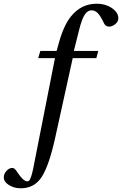

<svg xmlns="http://www.w3.org/2000/svg" viewBox="-92 -762 651 1024"><path d="M-71.8 184.1Q-71.8 165.5 -57.6 149.7Q-43.5 133.8 -26.9 133.8Q-23.9 133.8 -21.5 134.3Q-19 134.8 -16.8 136.5Q-14.6 138.2 -13.2 139.2Q-11.7 140.1 -9.3 143.1Q-6.8 146 -6.1 147Q-5.4 147.9 -2.9 151.6Q-0.5 155.3 0 155.8Q32.2 205.1 53.2 205.1Q59.1 205.1 63.2 201.4Q67.4 197.8 73.2 182.1Q79.1 166.5 85 137.2L201.2 -452.1H111.8L123 -490.2H210L220.2 -526.9Q245.6 -622.6 285.2 -672.9Q339.8 -742.2 424.8 -742.2Q470.2 -742.2 504.6 -719Q539.1 -695.8 539.1 -664.1Q539.1 -646.5 522.7 -633.3Q506.3 -620.1 490.2 -620.1Q471.7 -620.1 462.9 -637.2Q445.8 -674.3 430.7 -690.7Q415.5 -707 396 -707Q375 -707 359.6 -683.3Q344.2 -659.7 330.1 -603L301.8 -490.2H432.1L421.9 -452.1H295.9L203.1 -30.8Q170.4 119.1 131.1 180.7Q91.8 242.2 19 242.2Q-16.6 242.2 -43.9 225.3Q-71.3 208.5 -71.8 184.1Z"/></svg>

Font: Linguistics Pro
Style: Italic
Weight: 400
Italic angle: -12°
Designer: Stefan Peev, Context Ltd
Foundry: Stefan Peev, Context Ltd
Version: Version 001.000